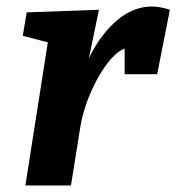

<svg xmlns="http://www.w3.org/2000/svg" viewBox="-20 -570 542 590"><path d="M363 -342H463L502 -540C502 -540 474 -550 446 -550C326 -550 257 -400 253 -390L284 -540L62 -532L50 -460L127 -440L58 0H198L227 -181C244 -286 315 -407 363 -420Z"/></svg>

Font: Bitter
Style: Bold Italic
Weight: 700
Designer: Sol Matas
Foundry: Sol Matas
Version: Version 1.002